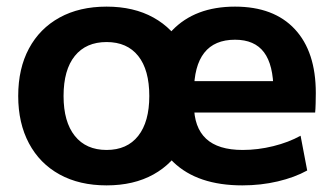

<svg xmlns="http://www.w3.org/2000/svg" viewBox="-20 -550 1008 580"><path d="M712 10Q577 10 504 -60Q431 -130 431 -260Q431 -386 500 -458Q569 -530 690 -530Q807 -530 870.5 -462Q934 -394 934 -269Q934 -255 933.5 -237Q933 -219 932 -210H508V-305H825L806 -276Q806 -354 777.5 -392Q749 -430 690 -430Q628 -430 597 -390.5Q566 -351 566 -273V-233Q566 -165 602.5 -131Q639 -97 713 -97Q759 -97 805.5 -108.5Q852 -120 888 -140L908 -35Q870 -14 819 -2Q768 10 712 10ZM302 10Q220 10 160 -23Q100 -56 67.5 -117Q35 -178 35 -260Q35 -343 67.5 -403.5Q100 -464 160 -497Q220 -530 302 -530Q384 -530 443.5 -497Q503 -464 535.5 -403.5Q568 -343 568 -260Q568 -178 535.5 -117Q503 -56 443.5 -23Q384 10 302 10ZM302 -97Q364 -97 397.5 -139.5Q431 -182 431 -260Q431 -339 397.5 -381Q364 -423 302 -423Q240 -423 206 -381Q172 -339 172 -260Q172 -182 206 -139.5Q240 -97 302 -97Z"/></svg>

Font: M PLUS 2 Thin
Style: Bold
Weight: 700
Version: Version 1.001